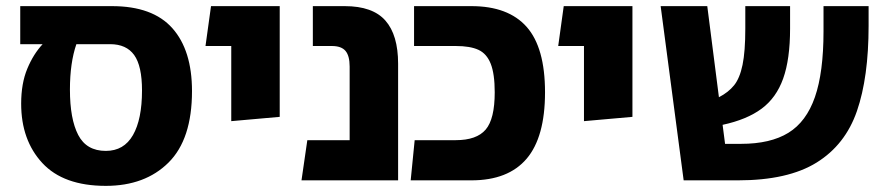

<svg xmlns="http://www.w3.org/2000/svg" viewBox="-20 -588 2899 626"><path d="M606 -291Q606 -134 529.5 -58Q453 18 325 18Q187 18 118 -56.5Q49 -131 49 -250Q49 -316 69 -364Q89 -412 119 -444H46V-568H345Q478 -568 542 -496Q606 -424 606 -291ZM443 -293Q443 -373 417.5 -408.5Q392 -444 339 -444H229Q208 -383 208 -296Q208 -200 235 -148Q262 -96 325 -96Q384 -96 413.5 -147.5Q443 -199 443 -293Z M734 -438H650L668 -568H892V-207L734 -193Z M1278 -380V0H963L982 -131H1120V-371Q1120 -406 1106.5 -422Q1093 -438 1062 -438H1000V-568H1104Q1195 -568 1236.5 -521Q1278 -474 1278 -380Z M1332 -131H1466Q1534 -131 1563.5 -165.5Q1593 -200 1593 -287Q1593 -347 1580 -380Q1567 -413 1540 -425.5Q1513 -438 1466 -438H1330V-568H1517Q1637 -568 1697 -500.5Q1757 -433 1757 -287Q1757 -141 1697 -70.5Q1637 0 1517 0H1319Z M1884 -438H1800L1818 -568H2042V-207L1884 -193Z M2812 -568V-504Q2812 -336 2774 -226Q2736 -116 2642.5 -58Q2549 0 2386 0H2209L2134 -568H2286L2324 -271Q2355 -287 2373.5 -310Q2392 -333 2401 -376.5Q2410 -420 2410 -495V-568H2556V-495Q2556 -395 2533.5 -332Q2511 -269 2463 -233.5Q2415 -198 2336 -181L2344 -119H2396Q2492 -119 2550.5 -155Q2609 -191 2637 -271.5Q2665 -352 2665 -486V-568Z"/></svg>

Font: FiraGOUPP
Style: Bold
Weight: 700
Designer: bBox Type
Foundry: bBox Type GmbH
Version: Version 1.001